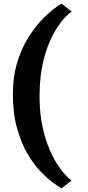

<svg xmlns="http://www.w3.org/2000/svg" viewBox="-20 -855 488 1066"><path d="M51.5 -334Q51.5 -427.5 74 -503Q96.5 -578.5 131.2 -636.5Q166 -694.5 203.8 -735.5Q241.5 -776.5 273.5 -801.2Q305.5 -826 321.5 -835L378 -790.5Q364.5 -782.5 343.2 -760.8Q322 -739 298 -702.8Q274 -666.5 252.5 -615.5Q231 -564.5 216.5 -497.8Q202 -431 200 -347.5Q197.5 -257.5 210 -184Q222.5 -110.5 244 -53.5Q265.5 3.5 290.5 44.8Q315.5 86 338.8 111.5Q362 137 377 147.5L321.5 191Q308 183 276.8 160.8Q245.5 138.5 207.2 99.2Q169 60 133.5 0.2Q98 -59.5 74.8 -142.2Q51.5 -225 51.5 -334Z"/></svg>

Font: Merriweather Light 18pt Black
Style: Regular
Weight: 900
Version: Version 2.100